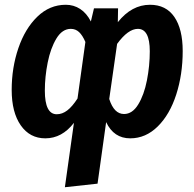

<svg xmlns="http://www.w3.org/2000/svg" viewBox="-20 -565 814 805"><path d="M746 -351Q746 -253 719 -169Q692 -85 641.5 -35Q591 15 526 15Q457 15 425 -53L389 205L252 220L290 -50Q240 15 170 15Q105 15 67 -39.5Q29 -94 29 -188Q29 -281 57 -363Q85 -445 136.5 -495Q188 -545 256 -545Q289 -545 316 -527.5Q343 -510 361 -475L374 -530H475L474 -472Q532 -545 609 -545Q676 -545 711 -494Q746 -443 746 -351ZM305 -152 338 -389Q326 -417 311.5 -430.5Q297 -444 277 -444Q241 -444 216.5 -403.5Q192 -363 180 -303Q168 -243 168 -185Q168 -86 218 -86Q241 -86 262 -102Q283 -118 305 -152ZM608 -350Q608 -444 558 -444Q517 -444 471 -381L438 -150Q458 -87 500 -87Q535 -87 559.5 -127Q584 -167 596 -228Q608 -289 608 -350Z"/></svg>

Font: Fira Sans Condensed SemiBold
Style: Italic
Weight: 600
Width: 3
Italic angle: -8°
Designer: bBox Type GmbH & Carrois Corporate GbR & Edenspiekermann AG
Foundry: bBox Type GmbH & Carrois Corporate GbR & Edenspiekermann AG
Version: Version 4.301